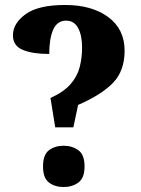

<svg xmlns="http://www.w3.org/2000/svg" viewBox="-20 -744 567 772"><path d="M183 -350Q236 -374 263.5 -405.5Q291 -437 300.5 -474.5Q310 -512 310 -553Q310 -602 294 -631.5Q278 -661 246 -661Q210 -661 194 -625Q178 -589 178 -527Q111 -527 71.5 -543.5Q32 -560 32 -602Q32 -650 83 -687Q134 -724 242 -724Q349 -724 415 -675.5Q481 -627 481 -540Q481 -460 435.5 -412Q390 -364 294 -322L275 -232H202ZM236 8Q201 8 177 -10Q153 -28 153 -75Q153 -122 177 -140Q201 -158 236 -158Q270 -158 295 -140Q320 -122 320 -75Q320 -28 295 -10Q270 8 236 8Z"/></svg>

Font: Noto Serif SemiCondensed ExtraBold
Style: Regular
Weight: 800
Width: 4
Designer: Monotype Design Team
Foundry: Monotype Imaging Inc.
Version: Version 2.015